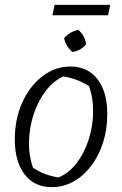

<svg xmlns="http://www.w3.org/2000/svg" viewBox="-20 -763 503 791"><path d="M193 8Q122 8 81.5 -44.5Q41 -97 41 -188Q41 -272 71.5 -340Q102 -408 154.5 -448.5Q207 -489 270 -489Q341 -489 381.5 -437Q422 -385 422 -293Q422 -230 404.5 -175.5Q387 -121 355.5 -79.5Q324 -38 282.5 -15Q241 8 193 8ZM221 -32Q263 -49 294.5 -89.5Q326 -130 344 -184Q362 -238 363.5 -296.5Q365 -355 347 -408Q297 -440 241 -448Q200 -430 168.5 -388.5Q137 -347 119 -293Q101 -239 99.5 -181Q98 -123 116 -72Q162 -41 221 -32ZM196 -700 205 -743H434L425 -700ZM303 -640Q330 -615 335 -581Q312 -553 278 -549Q251 -572 244 -606Q268 -633 303 -640Z"/></svg>

Font: Piazzolla Light
Style: Italic
Weight: 300
Italic angle: -11.3°
Designer: Juan Pablo del Peral
Foundry: Huerta Tipografica
Version: Version 1.330